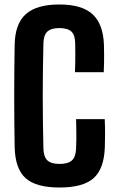

<svg xmlns="http://www.w3.org/2000/svg" viewBox="-20 -829 524 858"><path d="M246 9Q141 9 94.2 -33Q47.5 -75 45.5 -172.5Q44.5 -233 44 -289.2Q43.5 -345.5 43.5 -400.2Q43.5 -455 44 -511.2Q44.5 -567.5 45.5 -628.5Q47 -722 95 -765.5Q143 -809 245.5 -809Q346.5 -809 394 -765Q441.5 -721 444.5 -628Q445 -608.5 445.2 -587.8Q445.5 -567 445 -546.5Q444.5 -526 443.5 -506.5H315Q316 -527.5 316.2 -549.2Q316.5 -571 316.5 -592.8Q316.5 -614.5 316 -635.5Q315.5 -672.5 299 -688Q282.5 -703.5 245.5 -703.5Q208.5 -703.5 191.8 -688Q175 -672.5 174 -635.5Q172.5 -573.5 171.8 -515.2Q171 -457 171 -400Q171 -343 171.8 -285Q172.5 -227 174 -165Q175 -128 191.8 -112.2Q208.5 -96.5 246 -96.5Q284.5 -96.5 301.5 -112.2Q318.5 -128 320 -165Q321 -187 321.2 -206.8Q321.5 -226.5 321 -248.2Q320.5 -270 320 -296.5H448Q449.5 -265.5 449.5 -233Q449.5 -200.5 448.5 -172.5Q445.5 -75 398.5 -33Q351.5 9 246 9Z"/></svg>

Font: Big Shoulders
Style: Bold
Weight: 700
Designer: Patric King
Foundry: XO Type Co
Version: Version 2.002